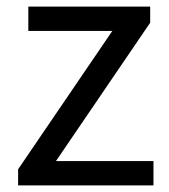

<svg xmlns="http://www.w3.org/2000/svg" viewBox="-20 -563 514 583"><path d="M35 0V-49L321 -469H66V-543H436V-494L150 -74H446V0Z"/></svg>

Font: Source Han Sans SC
Style: Regular
Weight: 400
Designer: Ryoko NISHIZUKA 西塚涼子 (kana, bopomofo & ideographs); Paul D. Hunt (Latin, Greek & Cyrillic); Sandoll Communications 산돌커뮤니
Foundry: Adobe
Version: Version 2.002;hotconv 1.0.116;makeotfexe 2.5.65601; ttfautoh